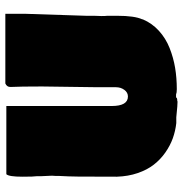

<svg xmlns="http://www.w3.org/2000/svg" viewBox="-2 -718 711 748"><g transform="rotate(-90 354.0 -344.5)"><path d="M41 -557.6Q39.1 -567.4 39.1 -613.3Q39.1 -666 48.8 -675.8H314.5V-265.6Q314.5 -202.1 351.6 -202.1Q367.2 -202.1 377.4 -216.1Q387.7 -230 387.7 -249V-321.3Q390.6 -535.2 390.6 -537.1Q390.6 -622.1 388.7 -660.2Q388.7 -673.8 402.3 -679.7H673.8V-603.5Q667.5 -418.5 666 -365.2V-335Q666 -329.1 665.5 -319.3Q665 -309.6 665 -305.7Q665 -289.1 666 -282.2V-244.1Q666 -176.3 652.3 -146.5V-144.5Q636.7 -107.9 607.4 -81.3Q578.1 -54.7 540.5 -39.8Q502.9 -24.9 463.4 -18.3Q423.8 -11.7 379.9 -11.7Q366.2 -11.7 359.4 -14.6H347.7Q347.7 -9.8 333 -9.8V-8.8Q322.3 -8.3 270.5 -13.7H248Q217.3 -17.1 188.7 -27.3Q160.2 -37.6 133.3 -56.4Q106.4 -75.2 86.2 -101.1Q65.9 -127 53.2 -164.1Q40.5 -201.2 39.1 -245.1Q39.6 -270.5 39.3 -315.4Q39.1 -360.4 39.6 -397.2Q40 -434.1 42 -468.8V-482.4Q42 -484.9 42.5 -490.2Q43 -495.6 43 -498Q43 -505.4 42 -520Q41 -534.7 41 -542V-558.6Z"/></g></svg>

Font: Bowlby One SC
Style: Regular
Weight: 400
Width: 1
Version: Version 1.2